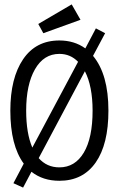

<svg xmlns="http://www.w3.org/2000/svg" viewBox="-20 -811 540 873"><path d="M85 42 41 22 88 -67Q27 -150 27 -308Q27 -456 85 -541.5Q143 -627 250 -627Q318 -627 368 -591L416 -682L458 -660L403 -557Q473 -473 473 -308Q473 -155 415 -72Q357 11 250 11Q175 11 123 -30ZM99 -308Q99 -205 127 -140L335 -530Q300 -566 250 -566Q179 -566 139 -496Q99 -426 99 -308ZM250 -50Q321 -50 361 -117Q401 -184 401 -308Q401 -419 366 -487L156 -92Q193 -50 250 -50ZM177 -660 154 -702 306 -791 346 -721Z"/></svg>

Font: Ligconsolata
Style: Regular
Weight: 400
Monospace: yes
Designer: Raph Levien, Cyreal, Brenton Simpson
Foundry: Raph Levien, Cyreal, Google
Version: Version 3.001; ttfautohint (v1.8.2.53-6de2)